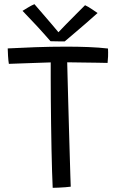

<svg xmlns="http://www.w3.org/2000/svg" viewBox="-20 -893 560 920"><path d="M22.5 -587Q20 -600.5 18.5 -625.2Q17 -650 17 -661Q74 -664 148.5 -666.8Q223 -669.5 298.5 -669.5Q352.5 -669.5 403.8 -667.5Q455 -665.5 497.5 -660.5Q498.5 -642 497.8 -622.8Q497 -603.5 495.5 -591.5Q481 -592 446 -592.5Q411 -593 371.2 -593.5Q331.5 -594 302 -594.5Q302.5 -573 303.8 -523.8Q305 -474.5 306.8 -410.2Q308.5 -346 310.5 -278.2Q312.5 -210.5 314.2 -150.2Q316 -90 317.2 -49Q318.5 -8 319 1.5Q309.5 3 292.5 4.2Q275.5 5.5 258.8 6.2Q242 7 232.5 7Q231 -23 229.5 -71.2Q228 -119.5 226.8 -178Q225.5 -236.5 224.8 -298.2Q224 -360 223.5 -417.8Q223 -475.5 223 -521Q223 -543 223 -561.5Q223 -580 223 -594Q195.5 -593 157.5 -591.8Q119.5 -590.5 82.8 -589.2Q46 -588 22.5 -587ZM387.5 -868Q402 -861.5 421.2 -848.5Q440.5 -835.5 447.5 -830.5Q383.5 -773.5 345 -741.2Q306.5 -709 290 -694.5Q278 -694.5 256.5 -694.8Q235 -695 222 -695.5Q160.5 -766.5 88 -841Q98.5 -847.5 114.5 -857.2Q130.5 -867 145 -873Q164.5 -850.5 188.2 -823Q212 -795.5 232 -772Q252 -748.5 260 -738.5Q273 -752.5 295.8 -775.8Q318.5 -799 343.5 -824Q368.5 -849 387.5 -868Z"/></svg>

Font: Grandstander Light
Style: Regular
Weight: 300
Designer: Tyler Finck
Foundry: Etcetera Type Co
Version: Version 1.200; ttfautohint (v1.8.3)